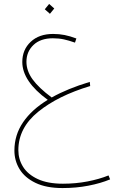

<svg xmlns="http://www.w3.org/2000/svg" viewBox="-20 -610 581 973"><path d="M538 299Q490 319 428 331Q366 343 297 343Q214 343 159.5 316.5Q105 290 79 247Q53 204 53 153Q53 74 97 9.5Q141 -55 222 -104Q93 -198 93 -296Q93 -358 135.5 -398Q178 -438 249 -438Q280 -438 307.5 -432.5Q335 -427 367 -415L360 -394Q329 -405 303.5 -410.5Q278 -416 248 -416Q185 -416 149.5 -382Q114 -348 114 -297Q114 -251 145 -208Q176 -165 242 -116Q322 -161 435 -195L437 -174Q274 -125 173.5 -43.5Q73 38 73 151Q73 197 97 235.5Q121 274 171.5 297.5Q222 321 299 321Q364 321 423.5 309.5Q483 298 530 279ZM207 -563 229 -590 255 -567 233 -540Z"/></svg>

Font: FiraGO Thin
Style: Italic
Weight: 100
Italic angle: -8°
Designer: bBox Type GmbH
Foundry: bBox Type GmbH
Version: Version 1.001